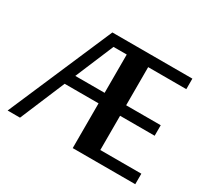

<svg xmlns="http://www.w3.org/2000/svg" viewBox="-128 -797 1046 981"><g transform="rotate(30 395.5 -306.5)"><path d="M766 -62V0H397V-264H197L86 0H13L277 -613H749V-551H524V-326H728V-264H524V-62ZM397 -326V-552H319L224 -326Z"/></g></svg>

Font: Arya
Style: Bold
Weight: 700
Designer: Eduardo Rodriguez Tunni, Modular Infotech
Foundry: Eduardo Rodriguez Tunni, Modular Infotech
Version: Version 1.002